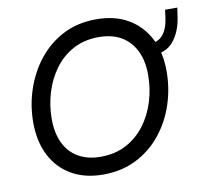

<svg xmlns="http://www.w3.org/2000/svg" viewBox="-80 -798 975 898"><g transform="rotate(-10 408.0 -348.5)"><path d="M340 12Q253 12 190 -24.5Q127 -61 93 -127.5Q59 -194 59 -284Q59 -365 84.5 -441Q110 -517 158 -577.5Q206 -638 275 -673.5Q344 -709 432 -709Q520 -709 583 -672.5Q646 -636 680.5 -570Q715 -504 715 -413Q715 -330 689.5 -254Q664 -178 615.5 -118Q567 -58 497.5 -23Q428 12 340 12ZM343 -72Q412 -72 464.5 -100Q517 -128 553.5 -176.5Q590 -225 608.5 -285.5Q627 -346 627 -412Q627 -511 575 -568Q523 -625 430 -625Q361 -625 308 -596.5Q255 -568 219.5 -519.5Q184 -471 165.5 -410.5Q147 -350 147 -285Q147 -219 170 -171Q193 -123 237 -97.5Q281 -72 343 -72ZM652 -496 655 -552Q699 -552 722.5 -580Q746 -608 753 -659L758 -697H816L809 -650Q799 -584 763 -540Q727 -496 652 -496Z"/></g></svg>

Font: Hanken Grotesk
Style: Italic
Weight: 400
Italic angle: -8°
Designer: Alfredo Marco Pradil
Foundry: Hanken Design Co.
Version: Version 3.013